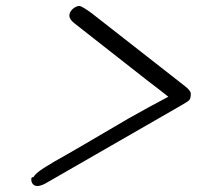

<svg xmlns="http://www.w3.org/2000/svg" viewBox="-20 -584 685 641"><path d="M85 10Q88 7 92 7Q95 1 103.5 -6.5Q112 -14 128.5 -24.5Q145 -35 160.5 -44Q176 -53 204.5 -69Q233 -85 253 -97L410 -189Q479 -228 542 -261Q521 -278 471 -316L230 -505Q209 -521 212 -536Q214 -547 224.5 -555.5Q235 -564 245 -564Q253 -564 286 -540L598 -296Q617 -281 617 -271Q617 -255 611.5 -249.5Q606 -244 583 -231L129 30Q114 37 105 37Q94 37 88.5 29Q83 21 85 10Z"/></svg>

Font: Coval
Style: ExtraLight Italic
Weight: 200
Foundry: Context Ltd
Version: Version 001.000